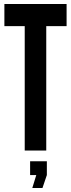

<svg xmlns="http://www.w3.org/2000/svg" viewBox="-20 -755 356 963"><path d="M2 -624V-735H314V-624H212V0H104V-624ZM215 123 193 188H142L162 123H131V54H215Z"/></svg>

Font: League Gothic
Style: Regular
Weight: 400
Designer: The League of Moveable Type
Version: Version 1.560;PS 001.560;hotconv 1.0.56;makeotf.lib2.0.21325